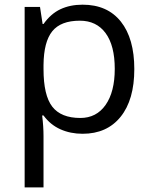

<svg xmlns="http://www.w3.org/2000/svg" viewBox="-20 -565 653 825"><path d="M335 9.8Q282.7 9.8 239.5 -9.5Q196.3 -28.8 167 -68.8H161.1Q167 -22 167 20V240.2H85.9V-535.2H151.9L163.1 -461.9H167Q198.2 -505.9 239.7 -525.4Q281.2 -544.9 335 -544.9Q441.4 -544.9 499.3 -472.2Q557.1 -399.4 557.1 -268.1Q557.1 -136.2 498.3 -63.2Q439.5 9.8 335 9.8ZM323.2 -476.1Q241.2 -476.1 204.6 -430.7Q168 -385.3 167 -286.1V-268.1Q167 -155.3 204.6 -106.7Q242.2 -58.1 325.2 -58.1Q394.5 -58.1 433.8 -114.3Q473.1 -170.4 473.1 -269Q473.1 -369.1 433.8 -422.6Q394.5 -476.1 323.2 -476.1Z"/></svg>

Font: f08482100
Style: Regular
Weight: 400
Foundry: Ascender Corporation
Version: Version 1.10